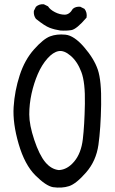

<svg xmlns="http://www.w3.org/2000/svg" viewBox="-20 -852 540 900"><path d="M228.5 25.4Q195.3 19.5 145.5 -30.3Q95.7 -80.1 67.4 -177.2Q39.1 -274.4 43.9 -350.6Q48.8 -426.8 72.3 -499Q95.7 -571.3 139.6 -620.6Q183.6 -669.9 214.8 -681.6Q246.1 -693.4 286.6 -689.5Q327.1 -685.5 374 -631.3Q420.9 -577.1 438.5 -525.4Q456.1 -473.6 454.1 -361.3Q452.1 -249 441.4 -173.3Q430.7 -97.7 383.8 -43.9Q336.9 9.8 303.7 20.5Q270.5 31.2 228.5 25.4ZM255.9 -54.7Q295.9 -56.6 328.1 -95.2Q360.4 -133.8 368.2 -199.2Q376 -264.6 377.9 -365.2Q379.9 -465.8 361.3 -514.6Q342.8 -563.5 311.5 -590.3Q280.3 -617.2 254.4 -612.3Q228.5 -607.4 202.1 -577.6Q175.8 -547.9 157.2 -504.9Q138.7 -461.9 127.9 -413.1Q117.2 -364.3 117.2 -315.4Q117.2 -266.6 140.6 -196.3Q164.1 -126 191.9 -92.3Q219.7 -58.6 255.9 -54.7ZM262.7 -709Q236.3 -712.9 212.9 -721.7Q189.5 -730.5 148.4 -763.7Q136.7 -779.3 138.7 -800.8L148.4 -820.3Q164.1 -834 185.5 -832L205.1 -822.3Q214.8 -806.6 237.8 -794.9Q260.7 -783.2 283.2 -783.2Q305.7 -783.2 321.3 -810.5Q335 -822.3 356.4 -820.3L376 -810.5Q389.6 -793 385.7 -769.5Q338.9 -714.8 314.5 -710.9Q290 -707 262.7 -709Z"/></svg>

Font: JasonHandwriting1
Style: Regular
Weight: 400
Version: Version 1.48.20